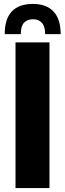

<svg xmlns="http://www.w3.org/2000/svg" viewBox="-20 -958 331 978"><path d="M59 -742H232V0H59ZM289 -784H210Q210 -824 193 -842Q176 -860 150 -860Q119 -860 102.5 -842.5Q86 -825 86 -784H4Q4 -938 148 -938Q216 -938 252.5 -899.5Q289 -861 289 -784Z"/></svg>

Font: Exo ExtraBold
Style: Regular
Weight: 800
Designer: Natanael Gama
Foundry: Natanael Gama
Version: Version 1.500